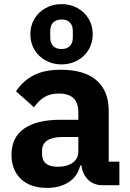

<svg xmlns="http://www.w3.org/2000/svg" viewBox="-20 -903 633 936"><path d="M128 -736Q128 -778 148 -811.5Q168 -845 203 -864Q238 -883 280 -883Q322 -883 357 -864Q392 -845 412 -811.5Q432 -778 432 -736Q432 -694 412 -660.5Q392 -627 357 -608Q322 -589 280 -589Q238 -589 203 -608Q168 -627 148 -660.5Q128 -694 128 -736ZM335 -719V-753Q335 -779 320.5 -793.5Q306 -808 280 -808Q254 -808 239.5 -793.5Q225 -779 225 -753V-719Q225 -693 239.5 -678.5Q254 -664 280 -664Q306 -664 320.5 -678.5Q335 -693 335 -719ZM36 -148Q36 -233 97.5 -276Q159 -319 273 -319H362V-356Q362 -447 267 -447Q224 -447 195.5 -429Q167 -411 146 -380L58 -458Q92 -509 144 -536Q196 -563 277 -563Q391 -563 450.5 -511.5Q510 -460 510 -363V-115H562V0H480Q438 0 410.5 -26Q383 -52 377 -96H371Q358 -43 315 -15Q272 13 209 13Q127 13 81.5 -31Q36 -75 36 -148ZM362 -166V-235H283Q235 -235 210 -218Q185 -201 185 -169V-153Q185 -90 262 -90Q306 -90 334 -109.5Q362 -129 362 -166Z"/></svg>

Font: IBM Plex Sans JP
Style: Bold
Weight: 700
Designer: Mike Abbink; Paul van der Laan; Pieter van Rosmalen; Wujin Sim; Yejin Wi; Jinhee Kim; Boomi Park; Yona Kim; Kichan Ma
Foundry: Sandoll Inc.
Version: Version 1.001